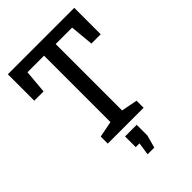

<svg xmlns="http://www.w3.org/2000/svg" viewBox="-268 -830 1155 1155"><g transform="rotate(-45 309.5 -252.5)"><path d="M499 -645H359V-80L462 -60V0H157V-60L260 -80V-645H119L106 -495H27V-720H592V-495H513ZM261 43H360V134L338 215H281L293 134H261Z"/></g></svg>

Font: HermeneusOne
Style: Regular
Weight: 400
Designer: Rodrigo Fuenzalida, Pablo Impallari
Foundry: Pablo Impallari, Rodrigo Fuenzalida
Version: Version 1.000; ttfautohint (v0.8) -G 200 -r 50